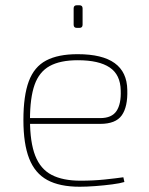

<svg xmlns="http://www.w3.org/2000/svg" viewBox="-20 -698 567 730"><path d="M275 -492Q369 -492 416 -458Q463 -424 464 -356Q466 -292 443 -259.5Q420 -227 361 -227H83V-249H361Q405 -249 423 -276Q441 -303 439 -354Q438 -414 397 -441.5Q356 -469 276 -469Q209 -469 169 -447Q129 -425 111.5 -375.5Q94 -326 94 -243Q94 -157 114 -106Q134 -55 176.5 -33Q219 -11 286 -11Q335 -11 378 -15.5Q421 -20 449 -24L453 -6Q437 -1 406.5 3Q376 7 342.5 9.5Q309 12 283 12Q207 12 160 -13.5Q113 -39 91 -95Q69 -151 69 -242Q69 -334 89.5 -389Q110 -444 155.5 -468Q201 -492 275 -492ZM282 -678Q294 -678 294 -666V-604Q294 -592 282 -592H272Q260 -592 260 -604V-666Q260 -678 272 -678Z"/></svg>

Font: Exo 2 Thin
Style: Regular
Weight: 250
Designer: Natanael Gama
Foundry: Natanael Gama
Version: Version 2.010